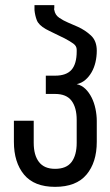

<svg xmlns="http://www.w3.org/2000/svg" viewBox="-20 -720 429 746"><path d="M278 -393C290.7 -395.7 301.8 -401.2 311.5 -409.5C321.2 -417.8 329.3 -427.8 336 -439.5C342.7 -451.2 347.7 -464.2 351 -478.5C354.3 -492.8 356 -507.7 356 -523C356 -548.3 348.5 -568 333.5 -582C318.5 -596 301.3 -607.3 282 -616L244 -632.5C232 -637.5 220.7 -643.7 210 -651C199.3 -658.3 193 -668.3 191 -681C190.3 -682.3 190 -683.7 190 -685C190 -685.7 190.3 -686.7 191 -688V-700H114V-681C115.3 -667 118.3 -653.8 123 -641.5C127.7 -629.2 139.3 -617.7 158 -607C161.3 -605 166.2 -602.5 172.5 -599.5L193 -589.5L214.5 -579L231 -571C245 -563.7 256.3 -556.8 265 -550.5C273.7 -544.2 278 -536.3 278 -527V-520C278 -488 271.3 -464.3 258 -449C244.7 -433.7 223.3 -426 194 -426H158V-355H194C223.3 -355 244.7 -346.2 258 -328.5C271.3 -310.8 278 -286 278 -254V-165C278 -133 271.3 -108.2 258 -90.5C244.7 -72.8 223.3 -64 194 -64C166 -64 145.2 -72.8 131.5 -90.5C117.8 -108.2 111 -133 111 -165V-251H34V-169C34 -115.7 47.2 -73.2 73.5 -41.5C99.8 -9.8 140 6 194 6C248.7 6 289.3 -9.8 316 -41.5C342.7 -73.2 356 -115.7 356 -169V-250C356 -265.3 354.3 -281 351 -297C347.7 -313 342.7 -327.7 336 -341C329.3 -354.3 321.2 -365.7 311.5 -375C301.8 -384.3 290.7 -390.3 278 -393Z"/></svg>

Font: Bebas Neue Regular two
Style: Regular2
Weight: 400
Designer: Ryoichi Tsunekawa & LGV (GE)
Foundry: Free Software Foundation, Inc.
Version: Version 1.003 August 13, 2016